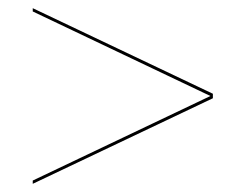

<svg xmlns="http://www.w3.org/2000/svg" viewBox="-20 -622 600 469"><path d="M60 -594V-602L500 -393V-382L60 -173V-181L494 -387.5Z"/></svg>

Font: Bodoni Moda 28pt
Style: Bold
Weight: 700
Designer: Owen Earl
Foundry: indestructible type
Version: Version 2.005